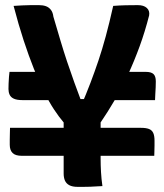

<svg xmlns="http://www.w3.org/2000/svg" viewBox="-20 -724 640 748"><path d="M17 -444H202L204 -334H67Q46 -334 34 -339.5Q22 -345 17.5 -355Q13 -365 13 -377Q13 -386 13.5 -399Q14 -412 15 -425Q16 -438 17 -444ZM379 -444H548Q569 -444 578 -435.5Q587 -427 587 -407Q587 -398 586.5 -384Q586 -370 585 -356.5Q584 -343 584 -334H377ZM581 -117H65Q40 -117 29 -128Q18 -139 18 -160Q18 -167 18 -179.5Q18 -192 18.5 -205.5Q19 -219 19 -226H529Q549 -226 560.5 -221.5Q572 -217 577 -206Q582 -195 582 -176Q582 -170 582 -157.5Q582 -145 581.5 -134Q581 -123 581 -117ZM372 -247Q372 -220 372 -192Q372 -164 372 -141Q372 -118 372 -104Q372 -81 373.5 -54Q375 -27 379 1Q372 1 359 2Q346 3 331 3.5Q316 4 303 4Q290 4 283 4Q262 4 250 -2.5Q238 -9 233 -20.5Q228 -32 228 -48Q228 -58 228 -79Q228 -100 228 -128Q228 -156 228 -187Q228 -218 228 -247Q210 -268 190.5 -297.5Q171 -327 151.5 -366.5Q132 -406 112 -456Q92 -506 72 -567Q52 -628 33 -701Q50 -702 66.5 -703Q83 -704 99.5 -704Q116 -704 132 -704Q147 -704 158.5 -700Q170 -696 178 -686Q186 -676 188 -659Q203 -608 215.5 -566Q228 -524 241 -485Q254 -446 269.5 -403Q285 -360 305 -307L264 -338H336L294 -307Q316 -358 332.5 -401.5Q349 -445 363.5 -488Q378 -531 392 -582.5Q406 -634 421 -701Q446 -703 469.5 -703.5Q493 -704 517 -704Q540 -704 552 -693Q564 -682 561 -664Q545 -601 524 -543.5Q503 -486 479 -434Q455 -382 427.5 -335Q400 -288 372 -247Z"/></svg>

Font: Rec Mono Semicasual
Style: Bold
Weight: 700
Version: Version 1.085; ttfautohint (v1.8.4.7-5d5b)